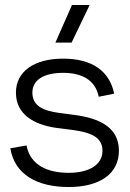

<svg xmlns="http://www.w3.org/2000/svg" viewBox="-20 -737 523 771"><path d="M256 14C380 14 457.5 -38.5 457.5 -132C457.5 -225 380 -262.5 278.5 -275.5L218.5 -283.5C151.5 -292 110 -313 110 -365C110 -417 157.5 -444.5 233.5 -444.5C308.5 -444.5 363 -416 376.5 -348.5L438.5 -361C419.5 -453 348.5 -501.5 233.5 -501.5C117 -501.5 44 -450 44 -365C44 -279.5 113.5 -236 209 -223L269 -215.5C343 -205.5 391.5 -187.5 391.5 -131.5C391.5 -75.5 338 -43 256 -43C175 -43 102 -71 86.5 -153L21.5 -141.5C39.5 -33 133 14 256 14ZM269 -717 202.5 -566H267.5L340 -717Z"/></svg>

Font: MCL Standard Light
Style: Regular
Weight: 300
Designer: Květoslav Bartoš
Foundry: Florian Karsten
Version: Version 1.001;Glyphs 3.2.3 (3260)